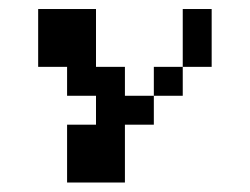

<svg xmlns="http://www.w3.org/2000/svg" viewBox="-20 -332 540 415"><path d="M62.5 -312.5H187.5V-187.5H250V-125H312.5V-62.5H250V62.5H125V-62.5H187.5V-125H125V-187.5H62.5ZM375 -312.5H437.5V-187.5H375ZM312.5 -187.5H375V-125H312.5Z"/></svg>

Font: Half Eighties
Style: Regular
Weight: 400
Monospace: yes
Designer: Jayvee Enaguas (HarvettFox96)
Version: 20191127.01dev02